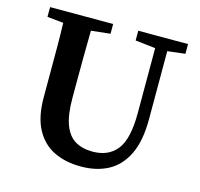

<svg xmlns="http://www.w3.org/2000/svg" viewBox="-100 -770 929 894"><g transform="rotate(15 364.5 -323.0)"><path d="M459 -616V-663H699V-616L614 -606V-278Q614 -173 582.5 -108Q551 -43 495 -13Q439 17 363 17Q290 17 234 -10Q178 -37 146 -96Q114 -155 114 -250V-359Q114 -421 114 -483.5Q114 -546 112 -608L34 -616V-663H338V-616L246 -606Q245 -545 244.5 -483Q244 -421 244 -359V-281Q244 -200 262 -152.5Q280 -105 314.5 -84.5Q349 -64 398 -64Q475 -64 515.5 -115.5Q556 -167 556 -291V-605Z"/></g></svg>

Font: Source Serif Pro Semibold
Style: Regular
Weight: 600
Designer: Frank Grießhammer
Foundry: Adobe Systems Incorporated
Version: Version 3.000;hotconv 1.0.109;makeotfexe 2.5.65596